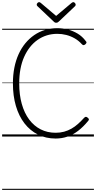

<svg xmlns="http://www.w3.org/2000/svg" viewBox="-20 -1279 900 1799"><path d="M501 19Q410 19 336 -18Q262 -55 209.5 -123Q157 -191 129 -286Q101 -381 101 -498Q101 -576 114.5 -644.5Q128 -713 154 -770.5Q180 -828 217 -873Q254 -918 300.5 -950Q347 -982 401.5 -998.5Q456 -1015 517 -1015Q567 -1015 615.5 -1002.5Q664 -990 707.5 -964Q751 -938 783 -895Q792 -886 790.5 -879.5Q789 -873 780 -864Q770 -856 762.5 -856Q755 -856 746 -866Q716 -899 679 -920Q642 -941 601 -951.5Q560 -962 517 -962Q465 -962 418.5 -947.5Q372 -933 332 -905Q292 -877 260.5 -837Q229 -797 206 -745.5Q183 -694 171.5 -631.5Q160 -569 160 -498Q160 -391 184 -305.5Q208 -220 253 -159.5Q298 -99 361 -67Q424 -35 501 -35Q544 -35 580.5 -45Q617 -55 649.5 -73.5Q682 -92 711 -118Q740 -144 768 -175Q777 -184 784.5 -184.5Q792 -185 802 -176Q812 -168 813 -161.5Q814 -155 806 -146Q761 -91 713 -54Q665 -17 612.5 1Q560 19 501 19ZM667 -1259Q674 -1259 681.5 -1251.5Q689 -1244 689 -1235Q689 -1232 688 -1229Q687 -1226 684 -1222L532 -1078Q526 -1073 521 -1069.5Q516 -1066 506 -1066Q497 -1066 492 -1069.5Q487 -1073 482 -1078L329 -1223Q326 -1227 325 -1230Q324 -1233 324 -1235Q324 -1244 331.5 -1251.5Q339 -1259 347 -1259Q351 -1259 355 -1256.5Q359 -1254 363 -1251L506 -1130L650 -1251Q654 -1254 658 -1256.5Q662 -1259 667 -1259ZM0 490H860V500H0ZM0 -20H860V0H0ZM0 -505H860V-500H0ZM0 -1010H860V-1000H0Z"/></svg>

Font: Playwrite ES Guides
Style: Regular
Weight: 400
Designer: Veronika Burian, José Scaglione
Foundry: TypeTogether
Version: Version 1.003